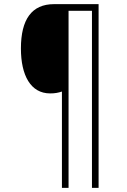

<svg xmlns="http://www.w3.org/2000/svg" viewBox="-20 -780 614 927"><path d="M456 127V-760H241C133 -760 81 -686 81 -546C81 -416 128 -329 222 -329C245 -329 261 -332 279 -338V127H311V-728H424V127Z"/></svg>

Font: Noto Sans Thai SemCond ExtLt
Style: Regular
Weight: 200
Width: 4
Designer: Monotype Design Team
Foundry: Monotype Imaging Inc.
Version: Version 2.002